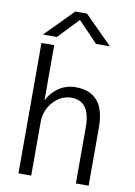

<svg xmlns="http://www.w3.org/2000/svg" viewBox="-103 -1035 771 1100"><g transform="rotate(10 282.5 -485.0)"><path d="M84 0V-758.8H158.2V-440.4H160.2Q179.7 -482.4 223.1 -512.7Q266.6 -543 322.3 -543Q492.2 -543 492.2 -339.8V0H418V-327.1Q418 -479.5 308.6 -479.5Q248 -479.5 203.1 -429.7Q158.2 -379.9 158.2 -311.5V0ZM84 -807.6 244.1 -969.7H311.5L473.6 -807.6H392.6L278.3 -926.8L165 -807.6Z"/></g></svg>

Font: Gothic A1
Style: Regular
Weight: 400
Designer: HanYang I&C Co.,Ltd.
Foundry: HanYang I&C Co.,Ltd.
Version: Version 2.50